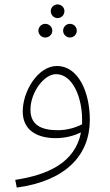

<svg xmlns="http://www.w3.org/2000/svg" viewBox="-20 -620 498 870"><path d="M241 -538C258 -538 272 -552 272 -570C272 -586 258 -600 241 -600C224 -600 210 -586 210 -570C210 -552 224 -538 241 -538ZM185 -450C203 -450 217 -464 217 -481C217 -498 203 -512 185 -512C168 -512 154 -498 154 -481C154 -464 168 -450 185 -450ZM297 -450C314 -450 328 -464 328 -481C328 -498 314 -512 297 -512C280 -512 266 -498 266 -481C266 -464 280 -450 297 -450ZM56 230C277 200 387 84 387 -77C387 -206 333 -321 238 -321C152 -321 83 -207 83 -115C83 -23 158 6 232 6C278 6 318 -6 347 -20C320 119 194 173 49 195ZM118 -123C118 -201 179 -284 234 -284C310 -284 352 -177 352 -79C352 -72 352 -64 352 -57C326 -43 286 -30 242 -30C165 -30 118 -55 118 -123Z"/></svg>

Font: Noto Sans Arabic ExtLt
Style: Regular
Weight: 200
Designer: Monotype Design Team, Nadine Chahine, Nizar Qandah and Khaled Hosny
Foundry: Monotype Imaging Inc.
Version: Version 2.012